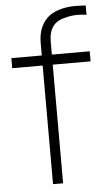

<svg xmlns="http://www.w3.org/2000/svg" viewBox="-54 -800 473 836"><g transform="rotate(-5 182.0 -382.0)"><path d="M187.5 -617.5V-562.5H353V-518.5H187.5V0H143.5V-518.5H10.5V-562.5H143.5V-617.5Q143.5 -695 195 -734.5Q239 -764.5 309.5 -764.5Q316.5 -764.5 327.5 -764Q338.5 -763.5 353 -762.5V-722Q333.5 -725 313.5 -725Q286.5 -725 263.5 -718.5Q224 -710.5 205.8 -686Q187.5 -661.5 187.5 -617.5Z"/></g></svg>

Font: Russisch Sans ExtraLight
Style: Regular
Weight: 200
Width: 4
Designer: Michael Sharanda (font) & Cristiano Sobral (main changes)
Foundry: Michael Sharanda
Version: Version 2.00;September 8, 2020;FontCreator 13.0.0.2681 64-bi